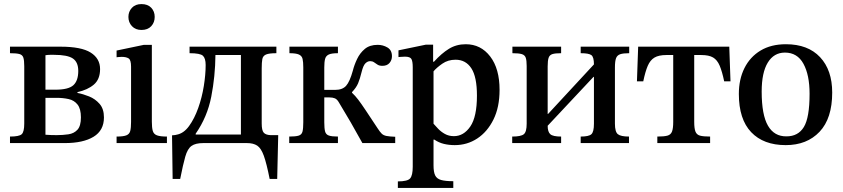

<svg xmlns="http://www.w3.org/2000/svg" viewBox="-20 -702 4137 942"><path d="M298 0H29V-32Q74 -32 86.5 -43.5Q99 -55 99 -96V-377Q99 -406 94.5 -419.5Q90 -433 75 -437Q60 -441 29 -441V-473H277Q379 -473 425 -444Q471 -415 471 -363Q471 -313 440.5 -287Q410 -261 360 -250V-246Q387 -241 417 -229Q447 -217 468.5 -192.5Q490 -168 490 -126Q490 -62 439 -31Q388 0 298 0ZM258 -39Q288 -39 315.5 -43Q343 -47 360 -65.5Q377 -84 377 -126Q377 -168 360.5 -189Q344 -210 316.5 -216Q289 -222 258 -222H203V-41Q217 -40 229.5 -39.5Q242 -39 258 -39ZM203 -431V-262H252Q316 -262 340 -284Q364 -306 364 -354Q364 -397 337.5 -415Q311 -433 245 -433Q237 -433 226 -433Q215 -433 203 -431Z M799 0H552V-32Q585 -32 600 -38Q615 -44 619 -59.5Q623 -75 623 -104V-375Q623 -408 611 -415.5Q599 -423 577 -423Q567 -423 559.5 -422Q552 -421 552 -421V-454L686 -482H725V-105Q725 -76 729.5 -60Q734 -44 750 -38Q766 -32 799 -32ZM674 -555Q645 -555 627.5 -573.5Q610 -592 610 -619Q610 -645 627 -663.5Q644 -682 674 -682Q705 -682 722 -664Q739 -646 739 -619Q739 -592 722 -573.5Q705 -555 674 -555Z M864 176H827L824 -38Q829 -39 834 -39Q839 -39 846 -41Q881 -47 907.5 -83.5Q934 -120 952.5 -172Q971 -224 980 -280Q989 -336 989 -383Q989 -416 975.5 -428.5Q962 -441 910 -441V-473H1336V-441Q1300 -441 1285 -434.5Q1270 -428 1267 -412Q1264 -396 1264 -367Q1264 -363 1264 -361V-96Q1264 -62 1274 -51Q1284 -40 1307 -39H1345L1340 176H1303Q1288 100 1274.5 62.5Q1261 25 1242 12.5Q1223 0 1192 0H977Q939 0 919.5 14Q900 28 889 66.5Q878 105 864 176ZM940 -46V-42H1162V-432H1037Q1036 -327 1016.5 -227.5Q997 -128 940 -46Z M1638 0H1399V-32Q1430 -32 1445 -36.5Q1460 -41 1464 -56Q1468 -71 1468 -102V-371Q1468 -398 1464.5 -413Q1461 -428 1446.5 -434.5Q1432 -441 1400 -441V-473H1638V-441Q1607 -441 1593 -434.5Q1579 -428 1575 -413Q1571 -398 1571 -371V-261H1624Q1660 -261 1678 -281Q1696 -301 1711 -355Q1718 -383 1732 -412.5Q1746 -442 1770 -462Q1794 -482 1833 -482Q1859 -482 1881 -469Q1903 -456 1903 -426Q1903 -407 1891 -393Q1879 -379 1856 -379Q1841 -379 1832 -385Q1823 -391 1815 -396.5Q1807 -402 1796 -402Q1784 -402 1773 -391.5Q1762 -381 1754 -348Q1746 -315 1737 -293.5Q1728 -272 1707 -250V-247Q1723 -232 1737.5 -213Q1752 -194 1774 -161Q1796 -128 1833 -72Q1844 -55 1852.5 -46.5Q1861 -38 1876 -35Q1891 -32 1919 -31V0H1758Q1701 -104 1643 -199Q1634 -215 1623 -219.5Q1612 -224 1597 -224H1571V-102Q1571 -72 1575 -57Q1579 -42 1593.5 -37Q1608 -32 1638 -32Z M2204 220H1932V188Q1980 188 1992.5 173Q2005 158 2005 116V-372Q2005 -401 1998.5 -412.5Q1992 -424 1967 -424Q1958 -424 1946.5 -423Q1935 -422 1935 -422V-455L2070 -483H2105V-399H2109Q2146 -440 2182.5 -462.5Q2219 -485 2265 -485Q2339 -485 2385 -425Q2431 -365 2431 -261Q2431 -176 2401 -115.5Q2371 -55 2321.5 -22.5Q2272 10 2211 10Q2183 10 2158 4Q2133 -2 2111 -17H2107V109Q2107 142 2115 158.5Q2123 175 2144 181Q2165 187 2204 187ZM2207 -34Q2255 -34 2287.5 -81.5Q2320 -129 2320 -233Q2320 -325 2292.5 -367Q2265 -409 2215 -409Q2178 -409 2150 -389.5Q2122 -370 2107 -352V-95Q2116 -85 2129.5 -70.5Q2143 -56 2162.5 -45Q2182 -34 2207 -34Z M2733 0H2493V-32Q2536 -32 2550 -43.5Q2564 -55 2564 -95V-378Q2564 -405 2559.5 -418.5Q2555 -432 2540 -436.5Q2525 -441 2494 -441V-473H2733V-441Q2704 -441 2690 -436.5Q2676 -432 2671.5 -418Q2667 -404 2667 -376V-143H2669L2894 -386Q2894 -422 2881.5 -431.5Q2869 -441 2829 -441V-473H3067V-441Q3038 -441 3023 -436Q3008 -431 3002.5 -416.5Q2997 -402 2997 -371V-95Q2997 -55 3011.5 -43.5Q3026 -32 3066 -32V0H2829V-32Q2869 -32 2881.5 -43.5Q2894 -55 2894 -95V-325H2892L2667 -85Q2667 -55 2680 -43.5Q2693 -32 2733 -32Z M3464 0H3205V-32Q3238 -32 3254.5 -36.5Q3271 -41 3277 -56.5Q3283 -72 3283 -104V-432H3249Q3212 -432 3191 -419.5Q3170 -407 3158 -379Q3146 -351 3136 -303H3105L3111 -473H3558L3564 -303H3533Q3523 -351 3511 -379.5Q3499 -408 3478.5 -420Q3458 -432 3421 -432H3386V-104Q3386 -72 3392 -56.5Q3398 -41 3414.5 -36.5Q3431 -32 3464 -32Z M3835 10Q3726 10 3665.5 -53.5Q3605 -117 3605 -241Q3605 -313 3632.5 -368Q3660 -423 3711.5 -454Q3763 -485 3836 -485Q3944 -485 4003.5 -421.5Q4063 -358 4063 -248Q4063 -121 4001 -55.5Q3939 10 3835 10ZM3839 -33Q3896 -33 3924 -79Q3952 -125 3952 -242Q3952 -334 3922 -389Q3892 -444 3831 -444Q3777 -444 3747 -395Q3717 -346 3717 -253Q3717 -138 3748 -85Q3779 -32 3839 -33Z"/></svg>

Font: STIX Two Text Medium
Style: Regular
Weight: 500
Designer: Ross Mills, John Hudson & Paul Hanslow, Tiro Typeworks Ltd; with prior portions MicroPress Inc., and Coen Hoffman.
Foundry: Tiro Typeworks Ltd
Version: Version 2.13 b171